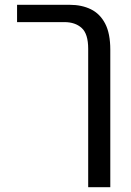

<svg xmlns="http://www.w3.org/2000/svg" viewBox="-20 -579 545 799"><path d="M347 200V-376Q347 -438 320 -462.5Q293 -487 248 -487H51V-559H270Q320 -559 358 -540.5Q396 -522 417.5 -481Q439 -440 439 -372V200Z"/></svg>

Font: Assistant ExtraLight Medium
Style: Regular
Weight: 500
Version: Version 3.000